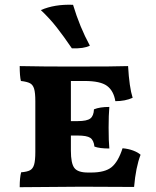

<svg xmlns="http://www.w3.org/2000/svg" viewBox="-20 -777 651 799"><path d="M565 -133Q545 -81 538 1L320 0L62 2Q62 -38 68 -60Q93 -62 105 -68.5Q117 -75 122 -92Q127 -109 127 -145V-356Q127 -391 122 -407.5Q117 -424 105 -430.5Q93 -437 67 -440Q62 -460 62 -502Q158 -500 275 -500Q470 -500 513 -502Q518 -414 532 -370Q501 -356 460 -356Q453 -399 425.5 -419.5Q398 -440 332 -440H275V-273H303Q342 -273 356 -284Q370 -295 371 -322Q395 -332 435 -332Q432 -298 432 -246Q432 -189 435 -159Q394 -159 373 -167Q370 -194 355.5 -203.5Q341 -213 303 -213H275V-150Q275 -97 289.5 -78Q304 -59 346 -59H359Q417 -59 444.5 -81.5Q472 -104 490 -160Q514 -158 534 -150.5Q554 -143 565 -133ZM150 -735Q207 -760 284 -757Q312 -664 354 -587Q329 -574 279 -576Q245 -626 216 -663Q187 -700 150 -735Z"/></svg>

Font: Vollkorn SC
Style: Bold
Weight: 700
Designer: Friedrich Althausen
Foundry: Friedrich Althausen
Version: Version 4.015